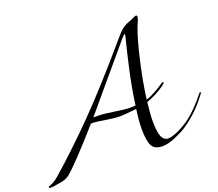

<svg xmlns="http://www.w3.org/2000/svg" viewBox="-196 -1107 1501 1325"><g transform="rotate(-20 555.0 -444.5)"><path d="M1020 -98Q996 -78 966.5 -58.5Q937 -39 883 -15.5Q829 8 786 8Q728 8 709 -29.5Q690 -67 690 -154Q690 -212 702 -296Q612 -286 582 -286Q541 -286 475 -297Q409 -308 392 -308Q378 -308 372 -306Q180 -87 102 -22Q73 0 16 6Q11 7 0.5 9Q-10 11 -19.5 12Q-29 13 -38 13Q-50 13 -50 6Q-50 0 -34 -4Q-4 -14 30 -44Q181 -176 345 -341.5Q509 -507 746 -784Q762 -802 772.5 -814.5Q783 -827 794 -837Q805 -847 810 -851.5Q815 -856 825.5 -862Q836 -868 839 -869.5Q842 -871 856 -876.5Q870 -882 876 -884Q879 -885 896.5 -893.5Q914 -902 920 -902Q928 -902 928 -892Q928 -884 923.5 -871.5Q919 -859 913 -845.5Q907 -832 906 -830Q877 -756 843 -609.5Q809 -463 792 -332Q823 -341 857 -360Q891 -379 912 -393.5Q933 -408 936 -408Q942 -408 942 -402Q942 -397 920 -381Q898 -365 861 -345.5Q824 -326 790 -314Q780 -227 780 -178Q780 -95 795.5 -62Q811 -29 841 -29Q871 -29 919.5 -52Q968 -75 1012 -108Q1074 -156 1148 -248Q1152 -254 1156 -254Q1160 -254 1160 -250Q1160 -248 1158 -244Q1090 -152 1020 -98ZM404 -342H438Q478 -342 555 -330Q632 -318 666 -318Q690 -318 706 -320Q713 -378 726 -448.5Q739 -519 752.5 -578.5Q766 -638 778 -689Q790 -740 798 -770.5Q806 -801 806 -802Q806 -808 803 -808Q796 -808 770 -776Z"/></g></svg>

Font: Miama Nueva
Style: Medium
Weight: 400
Italic angle: -28°
Version: Version 1.0